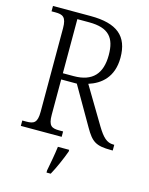

<svg xmlns="http://www.w3.org/2000/svg" viewBox="-136 -798 857 1104"><g transform="rotate(15 293.0 -246.5)"><path d="M39 0H282V-32H260C214 -32 194 -41 194 -108V-318H287L418 -91C460 -18 485 0 576 0H586V-34H580C541 -34 516 -59 482 -115L351 -334C424 -357 491 -411 491 -527C491 -655 421 -714 263 -714H39V-682H62C106 -682 128 -672 128 -605V-108C128 -41 107 -32 62 -32H39ZM258 -355H194V-677H264C382 -677 422 -626 422 -524C422 -414 371 -355 258 -355ZM251 208V221H276C299 180 328 113 343 71V61H276C270 109 260 161 251 208Z"/></g></svg>

Font: Noto Serif Myanmar SemiCondensed Light
Style: Regular
Weight: 300
Width: 4
Designer: Ben Mitchell and the Monotype Design Team
Foundry: Monotype Imaging Inc.
Version: Version 2.106